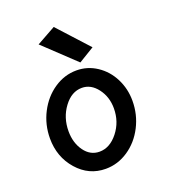

<svg xmlns="http://www.w3.org/2000/svg" viewBox="-135 -836 831 936"><g transform="rotate(-20 280.5 -368.5)"><path d="M395 -579.1 251 -736.8 152.8 -682.1 314 -529.8ZM253.9 0Q316.9 0 371.1 -36.4Q425.3 -72.8 457 -134.5Q488.8 -196.3 488.8 -268.1Q488.8 -330.1 461.9 -383.3Q435.1 -436.5 387.2 -468.3Q339.4 -500 282.2 -500Q219.7 -500 165.8 -463.6Q111.8 -427.2 79.8 -365.2Q47.9 -303.2 47.9 -231.9Q47.9 -135.7 107.4 -67.9Q167 0 253.9 0ZM277.8 -411.1Q324.7 -411.1 357.9 -367.4Q391.1 -323.7 391.1 -264.2Q391.1 -194.3 349.4 -141.6Q307.6 -88.9 253.9 -88.9Q206.1 -88.9 175.5 -131.3Q145 -173.8 145 -233.9Q145 -304.7 184.6 -357.9Q224.1 -411.1 277.8 -411.1Z"/></g></svg>

Font: Comic Neue Angular
Style: Bold
Weight: 700
Designer: Craig Rozynski
Foundry: Craig Rozynski
Version: Version 2.003